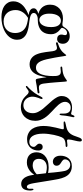

<svg xmlns="http://www.w3.org/2000/svg" viewBox="745 -1562 1188 2741"><g transform="rotate(90 1339.5 -192.0)"><path d="M485.8 -592.8Q510.7 -592.8 530.8 -585.2Q550.8 -577.6 564.9 -564.5Q579.1 -551.3 586.7 -533.7Q594.2 -516.1 594.2 -496.1Q594.2 -456.5 575.4 -434.8Q556.6 -413.1 524.9 -413.1Q511.7 -413.1 500.5 -417Q489.3 -420.9 481 -428.7Q472.7 -436.5 467.8 -447.8Q462.9 -459 462.9 -473.1Q462.9 -488.8 467 -501.2Q471.2 -513.7 471.2 -525.9Q471.2 -542.5 461.4 -548.8Q451.7 -555.2 439 -555.2Q422.4 -555.2 405.5 -543.9Q388.7 -532.7 377.9 -514.2Q373.5 -505.9 370.4 -496.8Q367.2 -487.8 367.2 -481Q367.2 -477.1 371.6 -472.4Q376 -467.8 383.1 -461.9Q390.1 -456.1 399.2 -448.5Q408.2 -440.9 417 -431.2Q432.6 -414.1 445.3 -388.2Q458 -362.3 458 -327.1Q458 -288.1 449.2 -259Q440.4 -230 425 -208.7Q409.7 -187.5 389.2 -173.6Q368.7 -159.7 345 -151.4Q321.3 -143.1 295.7 -139.6Q270 -136.2 245.1 -136.2H226.1Q194.3 -130.9 174.6 -116.2Q154.8 -101.6 154.8 -78.1Q154.8 -63 164.6 -52.7Q174.3 -42.5 190.7 -35.4Q207 -28.3 228.5 -24.2Q250 -20 273.2 -16.8Q296.4 -13.7 319.6 -10.7Q342.8 -7.8 362.8 -3.9Q396.5 2.9 428 14.2Q459.5 25.4 483.6 44.2Q507.8 63 522.5 91.3Q537.1 119.6 537.1 160.2Q537.1 191.9 526.4 219.5Q515.6 247.1 496.6 270.3Q477.5 293.5 451.7 312.5Q425.8 331.5 396 345.2Q356.9 363.3 310.5 372.6Q264.2 381.8 213.9 381.8Q167 381.8 126 371.6Q85 361.3 54.4 340.1Q23.9 318.8 6.3 286.6Q-11.2 254.4 -11.2 210.9Q-11.2 175.3 0.5 146.5Q12.2 117.7 30.5 95Q48.8 72.3 71.5 55.2Q94.2 38.1 116 25.9Q137.7 13.7 156.2 5.9Q174.8 -2 185.1 -5.9Q168 -7.8 150.6 -12.7Q133.3 -17.6 119.4 -25.9Q105.5 -34.2 96.7 -47.1Q87.9 -60.1 87.9 -78.1Q87.9 -102.1 108.6 -118.9Q129.4 -135.7 167 -145Q139.2 -152.3 115.2 -166.3Q91.3 -180.2 73.7 -200.7Q56.2 -221.2 46.1 -249Q36.1 -276.9 36.1 -312Q36.1 -355.5 51.5 -389.6Q66.9 -423.8 93.3 -447.5Q119.6 -471.2 155.3 -483.6Q190.9 -496.1 231.9 -496.1Q244.1 -496.1 256.8 -494.9Q269.5 -493.7 280.8 -491.9Q292 -490.2 301.5 -489Q311 -487.8 316.9 -487.8Q329.1 -487.8 337.2 -491.2Q345.2 -494.6 352.1 -505.9Q361.8 -521.5 373.5 -537.1Q385.3 -552.7 400.9 -565.2Q416.5 -577.6 437.3 -585.2Q458 -592.8 485.8 -592.8ZM266.1 -466.8Q247.6 -466.8 229.2 -458.3Q210.9 -449.7 196.5 -429.9Q182.1 -410.2 173.1 -378.4Q164.1 -346.7 164.1 -300.8Q164.1 -263.2 172.1 -236.6Q180.2 -210 193.1 -192.6Q206.1 -175.3 222.2 -167.2Q238.3 -159.2 253.9 -159.2Q267.6 -159.2 285.2 -165.8Q302.7 -172.4 318.4 -190.9Q334 -209.5 345 -242.2Q356 -274.9 356 -327.1Q356 -396.5 331.8 -431.6Q307.6 -466.8 266.1 -466.8ZM112.8 180.2Q112.8 215.8 123.3 246.8Q133.8 277.8 154.3 301Q174.8 324.2 204.6 337.6Q234.4 351.1 272.9 351.1Q316.9 351.1 348.6 337.2Q380.4 323.2 400.9 300.5Q421.4 277.8 431.2 248.3Q440.9 218.8 440.9 187Q440.9 156.2 433.1 129.2Q425.3 102.1 409.2 80.1Q393.1 58.1 367.7 41.7Q342.3 25.4 307.1 16.1Q284.2 9.8 263.2 6.6Q242.2 3.4 225.1 2Q208 12.2 188.2 28.6Q168.5 44.9 151.6 67.1Q134.8 89.4 123.8 117.7Q112.8 146 112.8 180.2Z M759.3 -543Q762.2 -543 764.6 -538.6Q767.1 -534.2 770 -516.1Q776.9 -475.1 781.7 -441.9Q786.6 -408.7 792 -380.9Q803.7 -316.9 815.2 -266.6Q826.7 -216.3 842.3 -181.6Q857.9 -147 880.6 -128.9Q903.3 -110.8 938 -110.8Q962.9 -110.8 981.4 -122.3Q1000 -133.8 1012.9 -153.1Q1025.9 -172.4 1034.2 -197.3Q1042.5 -222.2 1047.1 -248.8Q1051.8 -275.4 1053.5 -302Q1055.2 -328.6 1055.2 -351.1Q1055.2 -372.1 1054.2 -392.6Q1053.2 -413.1 1047.4 -429.4Q1041.5 -445.8 1029.1 -455.8Q1016.6 -465.8 993.2 -465.8Q979 -465.8 964.4 -463.4Q949.7 -460.9 936 -460.9Q929.2 -460.9 924.6 -463.9Q919.9 -466.8 919.9 -473.1Q919.9 -480.5 925.3 -483.2Q930.7 -485.8 939 -486.8Q947.8 -487.3 959.5 -488.3Q971.2 -489.3 985.1 -491.5Q999 -493.7 1014.6 -497.3Q1030.3 -501 1046.9 -507.8Q1060.5 -513.7 1073 -521.5Q1085.4 -529.3 1095.5 -536.4Q1105.5 -543.5 1113 -548.3Q1120.6 -553.2 1125 -553.2Q1130.4 -553.2 1132.1 -544.7Q1133.8 -536.1 1135.3 -521Q1137.2 -500.5 1139.4 -467.3Q1141.6 -434.1 1144.8 -394Q1147.9 -354 1152.1 -310.3Q1156.2 -266.6 1162.1 -224.1Q1165 -201.7 1170.4 -187.7Q1175.8 -173.8 1183.1 -166Q1190.4 -158.2 1199.5 -155.5Q1208.5 -152.8 1219.2 -152.8Q1241.2 -152.8 1259.5 -156.5Q1277.8 -160.2 1287.1 -160.2Q1296.4 -160.2 1299.3 -156.7Q1302.2 -153.3 1302.2 -148.9Q1302.2 -144.5 1299.3 -140.4Q1296.4 -136.2 1287.1 -133.8Q1273.4 -130.9 1249.5 -128.2Q1225.6 -125.5 1192.9 -121.1Q1166.5 -117.2 1147.7 -112.5Q1128.9 -107.9 1118.2 -107.9Q1107.4 -107.9 1101.8 -112.8Q1096.2 -117.7 1093.3 -131.8Q1090.3 -146 1087.4 -162.8Q1084.5 -179.7 1081.8 -196.8Q1079.1 -213.9 1076.4 -231Q1073.7 -248 1071.3 -263.2Q1067.4 -236.8 1061.5 -208.5Q1055.7 -180.2 1046.1 -153.1Q1036.6 -126 1023.2 -101.8Q1009.8 -77.6 990.7 -59.6Q971.7 -41.5 946.5 -30.8Q921.4 -20 889.2 -20Q836.4 -20 799.1 -48.1Q761.7 -76.2 742.2 -127.9Q731 -156.2 724.1 -188Q717.3 -219.7 712.9 -250Q708.5 -280.3 705.8 -306.4Q703.1 -332.5 700.2 -350.1Q697.3 -368.2 692.6 -380.1Q688 -392.1 682.1 -398.9Q676.3 -405.8 669.2 -408.4Q662.1 -411.1 654.3 -411.1Q646.5 -411.1 637.5 -408.9Q628.4 -406.7 619.4 -404.1Q610.4 -401.4 602.1 -399.2Q593.8 -397 586.9 -397Q582.5 -397 577.9 -399.7Q573.2 -402.3 573.2 -410.2Q573.2 -418.9 581.1 -422.1Q588.9 -425.3 601.1 -429.2Q616.2 -433.6 637 -442.4Q657.7 -451.2 681.2 -466.8Q700.7 -480 713.6 -493.4Q726.6 -506.8 735.1 -517.8Q743.7 -528.8 749.3 -535.9Q754.9 -543 759.3 -543Z M1503.4 -626Q1523.4 -626 1537.4 -624Q1551.3 -622.1 1561.3 -619.4Q1571.3 -616.7 1578.6 -614.7Q1585.9 -612.8 1593.3 -612.8Q1601.6 -612.8 1606.2 -621.6Q1610.8 -630.4 1615.2 -643.1Q1621.6 -660.2 1630.4 -660.2Q1638.2 -660.2 1640.4 -655.3Q1642.6 -650.4 1642.6 -646Q1642.6 -640.1 1641.4 -634Q1640.1 -627.9 1637.7 -618.2Q1635.3 -608.4 1632.1 -593.8Q1628.9 -579.1 1625.5 -557.1Q1622.6 -539.1 1620.8 -525.9Q1619.1 -512.7 1618.4 -502.4Q1617.7 -492.2 1616.7 -483.9Q1615.7 -475.6 1614.3 -466.8Q1611.3 -448.2 1601.6 -448.2Q1595.2 -448.2 1593.3 -454.3Q1591.3 -460.4 1591.3 -467.8V-505.9Q1591.3 -534.7 1584.7 -554.2Q1578.1 -573.7 1566.7 -585.4Q1555.2 -597.2 1539.3 -602.1Q1523.4 -606.9 1505.4 -606.9Q1489.3 -606.9 1474.4 -601.6Q1459.5 -596.2 1448.2 -585.7Q1437 -575.2 1430.2 -560.1Q1423.3 -544.9 1423.3 -525.9Q1423.3 -501 1435.1 -477.5Q1446.8 -454.1 1465.8 -431.6Q1484.9 -409.2 1509 -386.5Q1533.2 -363.8 1558.8 -339.8Q1584.5 -315.9 1608.6 -290Q1632.8 -264.2 1651.9 -235.1Q1670.9 -206.1 1682.6 -173.3Q1694.3 -140.6 1694.3 -103Q1694.3 -52.7 1678.7 -13.9Q1663.1 24.9 1636.7 51.3Q1610.4 77.6 1575.2 91.3Q1540 105 1500.5 105Q1473.1 105 1449.5 99.1Q1425.8 93.3 1406 84Q1386.2 74.7 1370.6 62.7Q1355 50.8 1344.2 39.1Q1324.2 16.6 1310.1 4.9Q1295.9 -6.8 1279.3 -6.8Q1270.5 -6.8 1260.3 -0.5Q1250 5.9 1240 13.2Q1230 20.5 1221.2 26.9Q1212.4 33.2 1206.5 33.2Q1201.2 33.2 1198.7 30Q1196.3 26.9 1196.3 23.9Q1196.3 18.1 1203.6 11.2Q1206.5 8.3 1215.1 0.5Q1223.6 -7.3 1236.3 -20Q1249 -32.7 1264.9 -51.3Q1280.8 -69.8 1298.3 -94.2Q1314.9 -117.2 1325.7 -137.5Q1336.4 -157.7 1344.2 -172.6Q1352.1 -187.5 1358.2 -196.3Q1364.3 -205.1 1371.6 -205.1Q1378.9 -205.1 1381.1 -200.7Q1383.3 -196.3 1383.3 -190.9Q1383.3 -183.6 1377.9 -171.9Q1372.6 -160.2 1366.5 -143.6Q1360.4 -127 1355 -105Q1349.6 -83 1349.6 -55.2Q1349.6 -39.1 1356 -17.6Q1362.3 3.9 1376.5 22.9Q1390.6 42 1413.8 55.4Q1437 68.8 1470.2 68.8Q1496.6 68.8 1517.8 59.1Q1539.1 49.3 1554.2 31.5Q1569.3 13.7 1577.4 -11Q1585.4 -35.6 1585.4 -65.9Q1585.4 -104.5 1567.4 -140.4Q1549.3 -176.3 1522 -210.7Q1494.6 -245.1 1462.9 -278.3Q1431.2 -311.5 1403.8 -344.5Q1376.5 -377.4 1358.4 -410.6Q1340.3 -443.8 1340.3 -478Q1340.3 -516.1 1354.5 -544.2Q1368.7 -572.3 1391.8 -590.3Q1415 -608.4 1444.1 -617.2Q1473.1 -626 1503.4 -626Z M1716.3 -528.8Q1727.5 -532.7 1745.8 -536.4Q1764.2 -540 1781.2 -543.9Q1815.9 -552.2 1838.9 -566.4Q1861.8 -580.6 1877.7 -601.3Q1893.6 -622.1 1904.8 -649.2Q1916 -676.3 1927.2 -710.9Q1937 -741.2 1947 -753.7Q1957 -766.1 1969.2 -766.1Q1980.5 -766.1 1984.9 -757.8Q1989.3 -749.5 1989.3 -735.8Q1989.3 -722.7 1984.9 -701.9Q1980.5 -681.2 1974.9 -658.2Q1969.2 -635.3 1964.8 -613Q1960.4 -590.8 1960.4 -574.2Q1960.4 -566.4 1963.6 -560.3Q1966.8 -554.2 1976.6 -554.2Q1982.4 -554.2 1990.7 -555.2Q1999 -556.2 2008.3 -557.1Q2017.6 -558.1 2027.6 -559.1Q2037.6 -560.1 2046.4 -560.1Q2067.4 -560.1 2067.4 -546.9Q2067.4 -540 2062 -537.1Q2056.6 -534.2 2047.4 -534.2Q2040.5 -534.2 2030.8 -533.7Q2021 -533.2 2009.8 -531.5Q1998.5 -529.8 1987.3 -526.9Q1976.1 -523.9 1966.3 -519Q1952.6 -512.2 1944.1 -502Q1935.5 -491.7 1930.2 -481Q1921.9 -463.9 1912.6 -434.1Q1903.3 -404.3 1895.5 -367.9Q1887.7 -331.5 1882.6 -291.7Q1877.4 -252 1877.4 -214.8Q1877.4 -162.6 1886.2 -125.2Q1895 -87.9 1910.6 -63.5Q1926.3 -39.1 1947.8 -27.6Q1969.2 -16.1 1994.1 -16.1Q2013.7 -16.1 2027.3 -21.7Q2041 -27.3 2049.8 -36.4Q2058.6 -45.4 2062.5 -56.4Q2066.4 -67.4 2066.4 -78.1Q2066.4 -91.3 2059.3 -100.3Q2052.2 -109.4 2043.5 -117.7Q2034.7 -126 2027.6 -135.7Q2020.5 -145.5 2020.5 -161.1Q2020.5 -180.7 2033 -193.8Q2045.4 -207 2067.4 -207Q2077.1 -207 2086.2 -203.6Q2095.2 -200.2 2102.3 -192.4Q2109.4 -184.6 2113.8 -172.6Q2118.2 -160.6 2118.2 -144Q2118.2 -115.2 2109.4 -86.7Q2100.6 -58.1 2081.5 -35.4Q2062.5 -12.7 2032.2 1.7Q2002 16.1 1958.5 16.1Q1909.7 16.1 1870.6 -4.2Q1831.5 -24.4 1808.1 -59.1Q1787.1 -91.3 1777.3 -132.1Q1767.6 -172.9 1767.6 -214.8Q1767.6 -263.7 1774.9 -309.3Q1782.2 -355 1791 -392.3Q1799.8 -429.7 1807.1 -456.8Q1814.5 -483.9 1814.5 -496.1Q1814.5 -504.9 1809.6 -506.8Q1804.7 -508.8 1796.4 -508.8Q1791.5 -508.8 1783 -508.3Q1774.4 -507.8 1764.2 -507.3Q1753.9 -506.8 1742.7 -506.3Q1731.4 -505.9 1721.2 -505.9Q1703.1 -505.9 1703.1 -516.1Q1703.1 -524.4 1716.3 -528.8Z M2279.3 -352.1Q2261.2 -352.1 2245.4 -358.9Q2229.5 -365.7 2217.8 -379.4Q2206.1 -393.1 2199.2 -413.6Q2192.4 -434.1 2192.4 -461.9Q2192.4 -492.2 2200.9 -521.2Q2209.5 -550.3 2227.5 -573Q2245.6 -595.7 2273.7 -609.4Q2301.8 -623 2341.3 -623Q2374 -623 2399.2 -614.5Q2424.3 -606 2443.4 -591.6Q2462.4 -577.1 2475.8 -558.1Q2489.3 -539.1 2498.5 -518.3Q2507.8 -497.6 2513.9 -476.3Q2520 -455.1 2524.4 -436Q2526.9 -425.3 2530.5 -405.5Q2534.2 -385.7 2538.6 -359.9Q2543 -334 2547.9 -304.4Q2552.7 -274.9 2557.6 -244.6Q2562.5 -214.4 2567.1 -185.8Q2571.8 -157.2 2575.7 -133.5Q2579.6 -109.9 2582.3 -93Q2585 -76.2 2586.4 -69.8Q2589.4 -54.7 2593 -39.1Q2596.7 -23.4 2602.3 -10.5Q2607.9 2.4 2616.2 10.7Q2624.5 19 2637.2 19Q2644.5 19 2649.9 15.6Q2655.3 12.2 2658.4 6.3Q2661.6 0.5 2663.1 -6.8Q2664.6 -14.2 2664.6 -22Q2664.6 -31.2 2664.1 -40.8Q2663.6 -50.3 2663.6 -57.1Q2663.6 -64.5 2665.5 -69.8Q2667.5 -75.2 2673.3 -75.2Q2678.7 -75.2 2681.9 -69.1Q2685.1 -63 2686.8 -54.9Q2688.5 -46.9 2689 -38.8Q2689.5 -30.8 2689.5 -26.9Q2689.5 -9.8 2686.5 11.7Q2683.6 33.2 2674.3 53.2Q2665.5 73.7 2645 86.9Q2624.5 100.1 2597.7 100.1Q2574.2 100.1 2557.4 93.3Q2540.5 86.4 2528.6 76.2Q2516.6 65.9 2508.5 54.2Q2500.5 42.5 2495.6 32.2Q2481.9 5.9 2474.9 -25.6Q2467.8 -57.1 2463.4 -85.9Q2456.1 -73.7 2441.2 -55.7Q2426.3 -37.6 2404.3 -21Q2382.3 -4.4 2353.5 7.3Q2324.7 19 2289.6 19Q2250.5 19 2222.9 8.1Q2195.3 -2.9 2177.7 -21.7Q2160.2 -40.5 2151.9 -65.7Q2143.6 -90.8 2143.6 -119.1Q2143.6 -149.4 2154.8 -180.2Q2166 -210.9 2191.7 -235.8Q2217.3 -260.7 2258.5 -276.4Q2299.8 -292 2359.4 -292Q2373 -292 2386 -290.8Q2398.9 -289.6 2409.4 -288.1Q2419.9 -286.6 2427.5 -285.2Q2435.1 -283.7 2438.5 -283.2Q2435.5 -325.2 2431.2 -367.2Q2429.2 -384.8 2427 -404.3Q2424.8 -423.8 2422.4 -443.6Q2419.9 -463.4 2417 -482.4Q2414.1 -501.5 2410.6 -518.1Q2402.8 -555.7 2380.1 -577.9Q2357.4 -600.1 2322.3 -600.1Q2303.2 -600.1 2288.8 -593.3Q2274.4 -586.4 2264.4 -575.7Q2254.4 -564.9 2249.5 -551.5Q2244.6 -538.1 2244.6 -524.9Q2244.6 -510.7 2251.5 -501.2Q2258.3 -491.7 2268.3 -484.4Q2278.3 -477.1 2290 -470.5Q2301.8 -463.9 2311.8 -455.3Q2321.8 -446.8 2328.6 -434.8Q2335.4 -422.9 2335.4 -404.8Q2335.4 -380.9 2319.1 -366.5Q2302.7 -352.1 2279.3 -352.1ZM2442.4 -252.9Q2439 -254.4 2430.4 -256.6Q2421.9 -258.8 2410.2 -261Q2398.4 -263.2 2385 -264.6Q2371.6 -266.1 2358.4 -266.1Q2332.5 -266.1 2310.3 -258.8Q2288.1 -251.5 2272 -237.1Q2255.9 -222.7 2246.6 -200.9Q2237.3 -179.2 2237.3 -150.9Q2237.3 -125 2245.8 -108.2Q2254.4 -91.3 2267.8 -81.5Q2281.2 -71.8 2297.6 -67.9Q2314 -64 2329.6 -64Q2354.5 -64 2377 -71.8Q2399.4 -79.6 2416.5 -89.8Q2433.6 -100.1 2444.3 -109.9Q2455.1 -119.6 2457.5 -123Q2454.1 -155.8 2451.2 -182.6Q2449.7 -194.3 2448.5 -205.6Q2447.3 -216.8 2446 -226.6Q2444.8 -236.3 2443.8 -243.2Q2442.9 -250 2442.4 -252.9Z"/></g></svg>

Font: Henny Penny
Style: Regular
Weight: 400
Version: Version 1.001